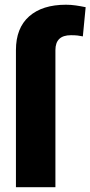

<svg xmlns="http://www.w3.org/2000/svg" viewBox="-20 -780 377 800"><path d="M210.9 0H46.4V-571.3Q46.4 -663.1 101.3 -711.7Q156.2 -760.3 254.9 -760.3Q275.9 -760.3 295.9 -757.3Q315.9 -754.4 336.9 -750L325.2 -628.4Q313.5 -630.9 302.7 -632.1Q292 -633.3 275.4 -633.3Q210.9 -633.3 210.9 -571.3Z"/></svg>

Font: Vazirmatn RD Black
Style: Regular
Weight: 900
Designer: Saber Rastikerdar
Foundry: Saber Rastikerdar
Version: Version 32.102